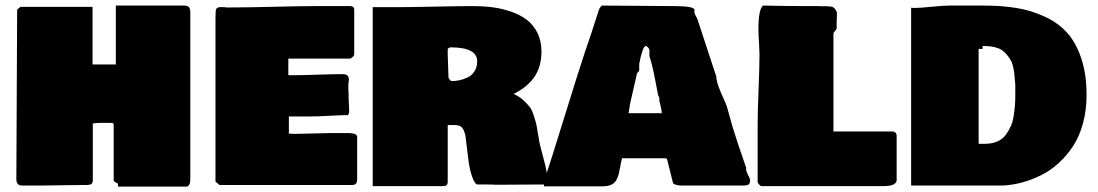

<svg xmlns="http://www.w3.org/2000/svg" viewBox="-20 -698 4003 700"><path d="M673.8 -651.4V-50.8Q673.8 -40.5 673.1 -34.4Q672.4 -28.3 668.9 -22.9Q665.5 -17.6 659.2 -17.6H410.2V-28.3Q409.2 -29.3 402.6 -32.7Q396 -36.1 394.5 -39.1V-236.3Q394.5 -247.1 392.8 -248.5Q391.1 -250 378.9 -250H345.7Q334 -250 318.4 -248V-37.1Q316.4 -28.3 310.8 -25.9Q305.2 -23.4 293.9 -23.4H271.5Q248.5 -23.4 199.5 -22.5Q150.4 -21.5 125 -21.5H60.5Q39.6 -21.5 39.6 -44.9L42.5 -660.2Q42.5 -662.6 43.9 -664.3Q45.4 -666 49.8 -669.2Q54.2 -672.4 54.7 -672.9H317.4V-462.9H402.3V-677.7H651.4Q663.1 -677.7 668.5 -672.4Q673.8 -667 673.8 -651.4Z M765.6 -630.9Q765.6 -660.2 768.1 -665Q772.5 -671.9 782.2 -671.9H793.9Q801.8 -671.9 804.7 -670.9H830.1Q879.4 -670.9 979.2 -673.3Q1079.1 -675.8 1128.9 -675.8H1258.8Q1271.5 -674.3 1271.5 -663.1V-500Q1271 -497.1 1269.8 -494.9Q1268.6 -492.7 1267.8 -491.9Q1267.1 -491.2 1263.2 -488.5Q1259.3 -485.8 1257.8 -484.4H1031.2V-423.8H1052.7Q1081.1 -423.8 1139.2 -425.8Q1197.3 -427.7 1228.5 -427.7Q1242.2 -427.7 1247.1 -422.4Q1252 -417 1252 -407.2Q1252 -404.8 1251 -398.9Q1250 -393.1 1250 -390.6V-372.1Q1250 -370.1 1250.5 -364Q1251 -357.9 1251 -353.5V-339.8Q1251 -329.1 1252 -318.4Q1252.9 -307.6 1252.9 -299.8V-287.1Q1250.5 -281.2 1249 -279.3Q1247.6 -277.3 1244.1 -277.3V-278.3Q1226.1 -278.3 1181.9 -275.9Q1137.7 -273.4 1111.3 -273.4H1033.2V-210.9Q1037.1 -210.9 1044.9 -210.4Q1052.7 -210 1056.6 -210Q1078.6 -210 1121.6 -211.4Q1164.6 -212.9 1183.6 -212.9H1246.1Q1271.5 -212.9 1278.3 -207Q1280.8 -204.1 1282.2 -201.2V-44.9Q1282.2 -34.7 1278.3 -29.3Q1274.4 -23.9 1263.7 -23.4H780.3L765.6 -36.1Z M1338.9 -671.9H1429.7Q1471.7 -671.9 1564 -673.8Q1656.2 -675.8 1702.1 -675.8Q1741.7 -675.8 1776.1 -671.4Q1810.5 -667 1844 -655.3Q1877.4 -643.6 1901.1 -625.5Q1924.8 -607.4 1939.5 -577.9Q1954.1 -548.3 1954.1 -509.8Q1954.1 -456.5 1929.2 -418.9Q1904.3 -381.3 1852.5 -355.5Q1873 -346.7 1888.2 -332.5Q1903.3 -318.4 1911.4 -308.1Q1919.4 -297.9 1927 -273.7Q1934.6 -249.5 1936 -241.9Q1937.5 -234.4 1942.4 -204.6Q1943.8 -197.8 1944.3 -194.3Q1946.3 -174.8 1960.9 -122.8Q1975.6 -70.8 1975.6 -43Q1975.6 -25.4 1964.8 -25.4Q1935.5 -25.4 1876.2 -24.9Q1816.9 -24.4 1788.1 -24.4Q1776.4 -25.4 1752.9 -25.4H1719.7Q1710 -28.3 1700.7 -55.7Q1691.4 -83 1687.5 -117.2L1676.8 -204.1Q1673.8 -214.8 1672.1 -219.5Q1670.4 -224.1 1666 -230.7Q1661.6 -237.3 1654.1 -239.7Q1646.5 -242.2 1634.8 -242.2H1612.3V-46.9Q1612.3 -45.4 1612.3 -42.2Q1612.3 -39.1 1612.3 -37.8Q1612.3 -36.6 1612.3 -34.2Q1612.3 -31.7 1611.8 -30.5Q1611.3 -29.3 1610.8 -27.3Q1610.4 -25.4 1609.6 -24.7Q1608.9 -23.9 1607.7 -22.7Q1606.4 -21.5 1604.7 -21Q1603 -20.5 1600.8 -20Q1598.6 -19.5 1595.7 -19.5H1338.9ZM1615.2 -414.1Q1616.2 -413.1 1618.2 -409.9Q1620.1 -406.7 1622.1 -404.8Q1624 -402.8 1626 -402.3Q1640.6 -402.3 1655.3 -405.5Q1669.9 -408.7 1685.3 -416Q1700.7 -423.3 1710.2 -438.5Q1719.7 -453.6 1719.7 -474.6Q1719.7 -525.4 1622.1 -525.4Q1612.3 -522.9 1612.3 -517.6V-499Q1612.3 -484.9 1613.8 -456.5Q1615.2 -428.2 1615.2 -414.1Z M2248 -121.1Q2244.6 -109.9 2241.5 -91.6Q2238.3 -73.2 2235.6 -62.7Q2232.9 -52.2 2226.6 -40.8Q2220.2 -29.3 2207.3 -23.9Q2194.3 -18.6 2173.8 -18.6H1962.9V-35.2Q1988.8 -112.8 2038.3 -273.4Q2087.9 -434.1 2115.2 -516.6V-515.6Q2131.8 -563 2164.1 -664.1Q2164.6 -665 2165.5 -666.5Q2169.9 -673.8 2173.8 -677.7L2437.5 -675.8Q2504.9 -675.8 2511.7 -664.1V-651.4Q2512.7 -647 2522.5 -628.9Q2569.8 -483.9 2591.8 -418V-412.1Q2593.8 -397.9 2600.6 -379.9Q2607.4 -361.8 2616.9 -341.1Q2626.5 -320.3 2630.4 -308.6L2649.9 -238.3Q2667 -181.6 2700.2 -86.9V-87.9V-78.1Q2701.7 -71.3 2707.5 -59.6Q2713.4 -47.9 2714.8 -43Q2714.8 -29.3 2709.2 -25.4Q2703.6 -21.5 2687.5 -21.5H2460.9Q2452.6 -22.5 2450.2 -22.9Q2447.8 -23.4 2442.6 -24.9Q2437.5 -26.4 2435.3 -28.8Q2433.1 -31.2 2432.6 -35.2L2414.1 -109.4Q2412.1 -118.7 2410.2 -119.9Q2408.2 -121.1 2398.4 -121.1ZM2271.5 -294.9V-293ZM2378.9 -353.5Q2376 -367.2 2370.4 -397.7Q2364.7 -428.2 2359.4 -450.9Q2354 -473.6 2347.7 -493.2V-516.6Q2343.8 -526.9 2334 -531.2V-530.3Q2322.3 -527.8 2310.5 -464.8V-441.4Q2309.6 -438 2306.2 -435.1Q2302.7 -432.1 2302.7 -431.6Q2286.6 -360.4 2276.4 -316.4Q2276.4 -311.5 2273.9 -299.3Q2271.5 -287.1 2271.5 -285.2H2392.6Q2392.6 -297.9 2383.8 -331.1V-341.8Q2383.3 -343.3 2381.1 -347.4Q2378.9 -351.6 2378.9 -353.5Z M2753.9 -19.5Q2752.4 -21.5 2749.3 -23.9Q2746.1 -26.4 2742.2 -33.2V-244.1Q2742.2 -285.6 2745.6 -371.6Q2749 -457.5 2749 -502Q2749 -511.7 2747.1 -543.5Q2745.1 -575.2 2745.1 -593.8Q2745.1 -662.6 2761.7 -677.7Q2863.3 -675.8 2913.1 -675.8H2960Q2976.6 -675.8 2985.4 -674.8Q2986.3 -675.8 2990.2 -675.8Q2991.2 -675.8 2998.8 -674.8Q3006.3 -673.8 3010.7 -673.8Q3022.9 -672.4 3031.2 -653.3V-646.5Q3031.2 -641.1 3030.8 -630.9Q3030.3 -620.6 3030.3 -615.2V-593.8Q3029.8 -591.3 3024.2 -585.2Q3018.6 -579.1 3018.6 -575.2V-218.8H3225.6Q3233.4 -218.8 3237.3 -218.3Q3241.2 -217.8 3245.1 -213.9Q3249 -210 3249 -202.1V-39.1Q3245.1 -19.5 3202.1 -19.5Z M3565.4 -677.7Q3632.3 -677.7 3685.8 -668.9Q3739.3 -660.2 3788.3 -637.7Q3837.4 -615.2 3870.1 -579.1Q3902.8 -543 3922.1 -485.4Q3941.4 -427.7 3941.4 -351.6Q3941.4 -295.9 3928.2 -247.8Q3915 -199.7 3892.1 -165Q3869.1 -130.4 3839.6 -103.3Q3810.1 -76.2 3775.4 -59.1Q3740.7 -42 3706.1 -32.7Q3671.4 -23.4 3636.7 -21.5H3301.8V-669.9Q3303.2 -669.9 3307.1 -669.4Q3311 -668.9 3312.5 -668.9Q3333.5 -668.9 3376.2 -673.3Q3418.9 -677.7 3440.4 -677.7ZM3571.3 -173.8Q3596.2 -173.8 3615.2 -181.9Q3634.3 -189.9 3645.8 -205.1Q3657.2 -220.2 3664.8 -236.8Q3672.4 -253.4 3675.8 -275.9Q3679.2 -298.3 3680.4 -315.2Q3681.6 -332 3681.6 -353.5V-388.7Q3681.2 -392.1 3678.7 -421.9Q3676.3 -451.7 3668 -472.7Q3660.2 -487.8 3650.6 -498.8Q3641.1 -509.8 3631.8 -515.9Q3622.6 -522 3610.1 -525.1Q3597.7 -528.3 3587.4 -529.3Q3577.1 -530.3 3562.5 -530.3V-519.5H3547.9V-173.8Z"/></svg>

Font: Bowlby One SC
Style: Regular
Weight: 400
Width: 1
Version: Version 1.2